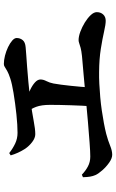

<svg xmlns="http://www.w3.org/2000/svg" viewBox="186 -886 627 1040"><g transform="rotate(-90 500.0 -365.5)"><path d="M182.5 -71.7Q163 -71.7 139.9 -87.9Q116.8 -104.1 97.9 -125.6Q78.9 -147.2 72.2 -162.7Q66.4 -176.1 63.8 -191.3Q61.2 -206.4 60.6 -230.2L74.3 -236.1Q95.6 -215.6 119.3 -203.1Q142.9 -190.5 172.3 -190.5Q197.9 -190.5 247.5 -194.2Q297.2 -197.8 360.2 -203.2Q423.3 -208.6 489.3 -214.9Q555.3 -221.2 615.2 -226.5Q675.1 -231.9 716.6 -235.4Q745.1 -238.5 761 -242.7Q776.8 -246.9 786 -250.4Q795.2 -253.8 803.1 -253.8Q823 -253.8 848.6 -244.4Q874.3 -234.9 898.6 -220Q922.9 -205 938.8 -188Q954.7 -170.9 954.7 -155.2Q954.7 -134.3 942.1 -120.6Q929.5 -106.9 907.6 -106.9Q888.1 -106.9 849.6 -115.7Q811 -124.6 755.9 -133.4Q700.8 -142.2 631.5 -142.7Q601.4 -143.3 566.2 -141.5Q530.9 -139.8 494.2 -136.5Q457.5 -133.3 421.7 -128Q385.8 -122.7 353.5 -116.7Q321.1 -110.6 295.4 -104.1Q259.5 -94.5 231.7 -83.1Q203.9 -71.7 182.5 -71.7ZM444.7 -181.8Q446.7 -206.8 448 -236.4Q449.3 -266.1 450.4 -296.8Q451.5 -327.5 452 -356.5Q452.5 -385.5 452.5 -408.8Q452.5 -454.6 441.8 -483.5Q431.2 -512.5 411.1 -536.2L421 -550.3Q447.7 -545.8 477.3 -537.1Q506.9 -528.4 532.6 -516.5Q558.2 -504.6 574.1 -490.1Q590 -475.7 590 -460.1Q590 -445.2 581.2 -428.2Q572.4 -411.2 568.2 -389.9Q564.8 -371.2 561.7 -347.5Q558.6 -323.8 555.8 -297.2Q553.1 -270.7 550.5 -242.3Q547.9 -213.9 546.2 -185.4ZM293.5 -488.4Q273.2 -488.4 251.3 -505Q229.5 -521.6 214.7 -543.3Q202.5 -562.3 193.4 -582.3Q184.3 -602.3 178.9 -621.6L191.4 -629.5Q216.6 -609.7 243.4 -597.1Q270.3 -584.5 301 -584.5Q342.3 -584.5 400.9 -590.6Q459.6 -596.8 517.5 -606.3Q566.3 -614.3 594.2 -623.4Q622 -632.5 636.1 -640.5Q650.2 -648.4 657.6 -653.5Q664.9 -658.6 673.7 -658.6Q694.9 -658.6 719.1 -652.5Q743.3 -646.3 765 -636Q786.7 -625.6 800.6 -613.4Q814.6 -601.2 814.6 -589.1Q814.6 -570.6 803.3 -556.7Q792.1 -542.8 764.6 -540.6Q748.1 -539 720.9 -537.1Q693.7 -535.1 657.7 -532.6Q621.7 -530 577.1 -525.8Q532.4 -521.7 481.6 -515.1Q410.7 -505.9 366 -497.1Q321.3 -488.4 293.5 -488.4Z"/></g></svg>

Font: Noto Serif HK ExtraLight
Style: Regular
Weight: 200
Designer: Ryoko NISHIZUKA 西塚涼子 (kana & ideographs); Frank Grießhammer (Latin, Greek & Cyrillic); Wenlong ZHANG 张文龙 (bopomofo); San
Foundry: Adobe
Version: Version 2.002-H1;hotconv 1.1.0;makeotfexe 2.6.0